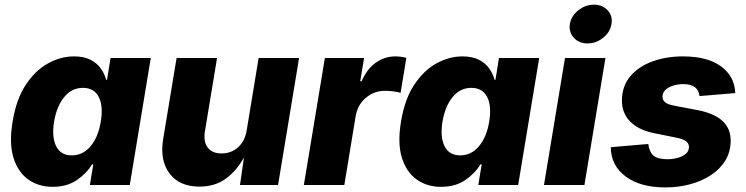

<svg xmlns="http://www.w3.org/2000/svg" viewBox="-20 -795 3206 825"><path d="M206.1 7.8Q146 7.8 101.6 -23.7Q57.1 -55.2 37.8 -117.4Q18.6 -179.7 34.2 -272.5Q49.8 -368.7 90.8 -430.7Q131.8 -492.7 186.5 -522.7Q241.2 -552.7 298.3 -552.7Q340.8 -552.7 369.1 -538.1Q397.5 -523.4 413.6 -500.2Q429.7 -477.1 436 -452.1H439.9L455.1 -545.9H627.9L537.6 0H366.2L380.9 -88.9H375.5Q353 -50.8 310.5 -21.5Q268.1 7.8 206.1 7.8ZM288.6 -127.4Q336.4 -127.4 369.4 -167Q402.3 -206.5 413.1 -272.5Q424.3 -339.4 404.3 -378.4Q384.3 -417.5 336.4 -417.5Q288.1 -417.5 255.9 -377.9Q223.6 -338.4 212.4 -272.5Q201.7 -206.5 221.2 -167Q240.7 -127.4 288.6 -127.4Z M836.9 6.8Q751 6.8 708.5 -49.6Q666 -106 681.2 -198.2L738.8 -545.9H912.6L860.8 -232.4Q853 -187 872.1 -161.4Q891.1 -135.7 932.1 -135.7Q973.1 -135.7 1002.7 -161.9Q1032.2 -188 1040 -234.9L1091.3 -545.9H1265.1L1174.8 0H1011.2L1028.3 -118.7Q997.6 -62 950.7 -27.6Q903.8 6.8 836.9 6.8Z M1285.6 0 1376 -545.9H1544.4L1527.8 -445.8H1533.7Q1557.6 -500 1595.7 -526.4Q1633.8 -552.7 1678.2 -552.7Q1702.6 -552.7 1726.1 -546.4L1701.2 -396Q1689 -400.4 1669.2 -402.6Q1649.4 -404.8 1634.3 -404.8Q1587.4 -404.8 1552 -374.8Q1516.6 -344.7 1508.3 -296.4L1459.5 0Z M1875 7.8Q1814.9 7.8 1770.5 -23.7Q1726.1 -55.2 1706.8 -117.4Q1687.5 -179.7 1703.1 -272.5Q1718.8 -368.7 1759.8 -430.7Q1800.8 -492.7 1855.5 -522.7Q1910.2 -552.7 1967.3 -552.7Q2009.8 -552.7 2038.1 -538.1Q2066.4 -523.4 2082.5 -500.2Q2098.6 -477.1 2105 -452.1H2108.9L2124 -545.9H2296.9L2206.5 0H2035.2L2049.8 -88.9H2044.4Q2022 -50.8 1979.5 -21.5Q1937 7.8 1875 7.8ZM1957.5 -127.4Q2005.4 -127.4 2038.3 -167Q2071.3 -206.5 2082 -272.5Q2093.3 -339.4 2073.2 -378.4Q2053.2 -417.5 2005.4 -417.5Q1957 -417.5 1924.8 -377.9Q1892.6 -338.4 1881.3 -272.5Q1870.6 -206.5 1890.1 -167Q1909.7 -127.4 1957.5 -127.4Z M2317.4 0 2407.7 -545.9H2581.5L2491.2 0ZM2504.4 -608.4Q2467.8 -608.4 2445.6 -632.8Q2423.3 -657.2 2428.7 -691.9Q2434.6 -726.6 2464.8 -750.7Q2495.1 -774.9 2532.2 -774.9Q2568.8 -774.9 2591.1 -750.7Q2613.3 -726.6 2607.4 -691.9Q2602.1 -657.2 2571.8 -632.8Q2541.5 -608.4 2504.4 -608.4Z M2839.8 10.3Q2731.4 10.3 2668.7 -36.4Q2606 -83 2604.5 -160.6V-162.6L2765.6 -176.3Q2770 -142.1 2787.8 -126.5Q2805.7 -110.8 2848.6 -110.8Q2870.1 -110.8 2891.4 -116.5Q2912.6 -122.1 2926.5 -133.8Q2940.4 -145.5 2940.4 -163.6Q2940.4 -178.2 2928 -188Q2915.5 -197.8 2885.7 -203.6L2793.5 -222.2Q2723.6 -235.8 2688 -272.5Q2652.3 -309.1 2652.3 -361.8Q2652.3 -425.3 2688.7 -467.8Q2725.1 -510.3 2784.7 -531.5Q2844.2 -552.7 2914.1 -552.7Q3019.5 -552.7 3077.6 -510.3Q3135.7 -467.8 3139.2 -397.5Q3139.2 -397 3139.2 -396.2Q3139.2 -395.5 3139.2 -395L2985.8 -382.3Q2980 -433.6 2915.5 -433.6Q2896 -433.6 2875.5 -428Q2855 -422.4 2840.8 -410.2Q2826.7 -397.9 2826.7 -379.4Q2826.7 -366.2 2836.9 -356.4Q2847.2 -346.7 2875 -341.3L2977.5 -321.8Q3119.6 -294.4 3119.6 -191.4Q3119.6 -142.1 3096.2 -104.5Q3072.8 -66.9 3033 -41.3Q2993.2 -15.6 2943.1 -2.7Q2893.1 10.3 2839.8 10.3Z"/></svg>

Font: Inter Extra Bold
Style: Italic
Weight: 800
Italic angle: -9.39999°
Designer: Rasmus Andersson
Foundry: rsms
Version: Version 4.000;git-3c8e0fc